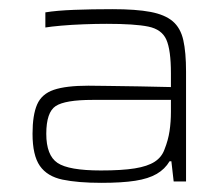

<svg xmlns="http://www.w3.org/2000/svg" viewBox="-20 -716 488 419"><path d="M201 -317Q150 -317 116.5 -324Q83 -331 67 -354Q51 -377 51 -424Q51 -465 61 -488Q71 -511 97.5 -520Q124 -529 173 -529Q185 -529 215.5 -528.5Q246 -528 283.5 -527.5Q321 -527 353 -526V-556Q353 -607 343 -629.5Q333 -652 303.5 -658Q274 -664 213 -664Q190 -664 163 -663Q136 -662 113.5 -660Q91 -658 79 -656V-689Q103 -693 141.5 -694.5Q180 -696 225 -696Q277 -696 308.5 -690Q340 -684 357 -669.5Q374 -655 380 -628.5Q386 -602 386 -560V-320H359L354 -364H350Q340 -347 322 -336.5Q304 -326 275 -321.5Q246 -317 201 -317ZM200 -344Q246 -344 274 -348.5Q302 -353 317.5 -363Q333 -373 339 -390Q347 -410 350 -430Q353 -450 353 -472V-498H182Q122 -498 101.5 -484.5Q81 -471 81 -424Q81 -377 105.5 -360.5Q130 -344 200 -344Z"/></svg>

Font: Saira Expanded Thin
Style: Regular
Weight: 250
Width: 7
Designer: Hector Gatti with collaboration of the Omnibus-Type team
Foundry: Omnibus-Type
Version: Version 1.101